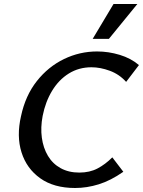

<svg xmlns="http://www.w3.org/2000/svg" viewBox="-20 -927 714 959"><path d="M355 12Q249 12 181 -36.5Q113 -85 87.5 -166Q62 -247 85 -347Q107 -450 164 -522Q221 -594 299.5 -632Q378 -670 465 -670Q522 -670 578 -653Q634 -636 674 -602L610 -518Q576 -556 528.5 -573.5Q481 -591 437 -591Q374 -591 324 -560Q274 -529 240.5 -474Q207 -419 193 -348Q182 -290 189 -239Q196 -188 219.5 -148.5Q243 -109 283 -87Q323 -65 376 -65Q428 -65 467 -85.5Q506 -106 541 -141L596 -69Q533 -25 473.5 -6.5Q414 12 355 12ZM443 -733 547 -907H666L524 -733Z"/></svg>

Font: Ysabeau SemiBold
Style: Italic
Weight: 600
Italic angle: -12°
Designer: Christian Thalmann (Catharsis Fonts)
Version: Version 2.002